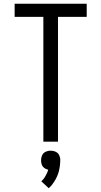

<svg xmlns="http://www.w3.org/2000/svg" viewBox="-20 -755 540 1023"><path d="M211 0V-665H58V-735H442V-665H289V0ZM240 248 200 211Q204 207 207.5 203.5Q211 200 214 196Q217 192 219.5 187.5Q222 183 224.5 178.5Q227 174 230 168Q233 162 234 159V157L237 149Q233 148 229.5 147Q226 146 222.5 144Q219 142 215.5 139.5Q212 137 209.5 134Q207 131 205 127.5Q203 124 202 120.5Q201 117 200 112Q199 107 199 105V99Q199 95 199.5 90Q200 85 201.5 80.5Q203 76 205 71.5Q207 67 210 63.5Q213 60 216.5 57.5Q220 55 224.5 53Q229 51 235 49.5Q241 48 243 48H250Q254 48 259 48.5Q264 49 268.5 50.5Q273 52 277.5 54Q282 56 285.5 59Q289 62 291.5 65.5Q294 69 296 73.5Q298 78 299.5 84Q301 90 301 92V99Q301 106 300.5 113.5Q300 121 299 129Q298 137 296.5 144Q295 151 293.5 158Q292 165 289 172.5Q286 180 283 187Q280 194 276.5 200Q273 206 269 212.5Q265 219 259 227Q253 235 251 237L247 240Z"/></svg>

Font: Iosevka MaddieWtf
Style: Regular
Weight: 400
Monospace: yes
Designer: Belleve Invis
Foundry: Belleve Invis
Version: Version 31.3.0; ttfautohint (v1.8.3)